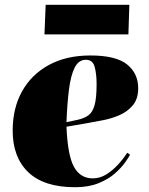

<svg xmlns="http://www.w3.org/2000/svg" viewBox="-20 -769 623 803"><path d="M358 -537Q465 -537 511.5 -499.5Q558 -462 558 -400Q558 -355 535 -328Q512 -301 477.5 -286.5Q443 -272 407 -265.5Q371 -259 345 -254L258 -239Q263 -119 289.5 -71Q316 -23 368 -23Q398 -23 424.5 -39.5Q451 -56 473.5 -80.5Q496 -105 512 -130L524 -122Q519 -112 503.5 -90Q488 -68 461 -44Q434 -20 392.5 -3Q351 14 294 14Q164 14 98.5 -48.5Q33 -111 33 -223Q33 -316 72 -386.5Q111 -457 184 -497Q257 -537 358 -537ZM384 -417Q384 -459 376 -489Q368 -519 339 -519Q309 -519 292.5 -486.5Q276 -454 268.5 -395Q261 -336 258 -258L305 -268Q332 -274 349.5 -286.5Q367 -299 375.5 -329Q384 -359 384 -417ZM171 -749H521L517 -625H166Z"/></svg>

Font: Literata 72pt Black
Style: Italic
Weight: 900
Italic angle: -2°
Designer: Latin by Veronika Burian and Jose Scaglione. Greek by Irene Vlachou. Cyrillic by Vera Evstafieva
Foundry: TypeTogether
Version: Version 3.002